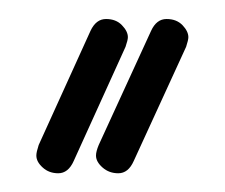

<svg xmlns="http://www.w3.org/2000/svg" viewBox="-20 -682 241 206"><path d="M142.1 -648.9 85.9 -526.4C84 -521.8 83 -518.1 83 -515.1C83 -510.6 85.4 -506.3 90.1 -502.2C94.8 -498.1 100.4 -496.1 106.9 -496.1C114.1 -496.1 119.6 -500.5 123.5 -509.3L179.7 -631.8C181.3 -636.7 182.1 -640.1 182.1 -642.1C182.1 -646.3 180 -650.6 175.8 -655C171.5 -659.4 165.9 -661.6 158.7 -661.6C151.5 -661.6 146 -657.4 142.1 -648.9ZM77.1 -648.9 21.5 -526.4C19.9 -521.5 19 -517.7 19 -515.1C19 -510.6 21.3 -506.3 25.9 -502.2C30.4 -498.1 36 -496.1 42.5 -496.1C49.6 -496.1 55.2 -500.5 59.1 -509.3L114.7 -631.8C116.4 -636.7 117.2 -640.1 117.2 -642.1C117.2 -646.3 115.1 -650.6 110.8 -655C106.6 -659.4 100.9 -661.6 93.8 -661.6C86.6 -661.6 81.1 -657.4 77.1 -648.9Z"/></svg>

Font: Nathan
Style: Regular
Weight: 400
Designer: Peter Wiegel
Foundry: Peter Wiegel
Version: Version 1.001 2009